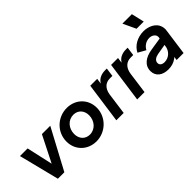

<svg xmlns="http://www.w3.org/2000/svg" viewBox="52 -1619 2437 2437"><g transform="rotate(-45 1270.5 -400.5)"><path d="M302 0 593 -544H443L265 -191L186 -544H49L186 0Z M869 12C1034 12 1173 -122 1173 -288C1173 -445 1054 -556 900 -556C732 -556 596 -424 596 -256C596 -100 715 12 869 12ZM870 -108C788 -108 733 -169 733 -254C733 -355 802 -436 899 -436C981 -436 1036 -375 1036 -290C1036 -190 966 -108 870 -108Z M1367 0 1407 -293C1422 -386 1476 -434 1551 -434H1598L1614 -550H1582C1544 -550 1511 -542 1482 -526C1460 -514 1441 -495 1425 -469L1435 -544H1311L1235 0Z M1741 0 1781 -293C1796 -386 1850 -434 1925 -434H1972L1988 -550H1956C1918 -550 1885 -542 1856 -526C1834 -514 1815 -495 1799 -469L1809 -544H1685L1609 0Z M2367 -640 2327 -813H2157L2238 -640ZM2161 12C2217 12 2266 -3 2307 -34C2313 -38 2319 -43 2324 -48L2317 0H2442L2491 -354C2493 -364 2493 -374 2493 -383C2493 -411 2485 -438 2470 -465C2438 -517 2365 -556 2277 -556C2167 -556 2072 -501 2031 -417L2134 -359C2159 -408 2209 -444 2269 -444C2324 -444 2361 -410 2361 -373C2361 -369 2361 -364 2360 -360L2358 -345L2186 -318C2066 -300 1982 -239 1982 -136C1982 -40 2057 12 2161 12ZM2344 -244 2341 -224C2333 -150 2270 -88 2191 -88C2148 -88 2118 -107 2118 -144C2118 -187 2156 -211 2205 -220Z"/></g></svg>

Font: Plus Jakarta Sans
Style: Bold Italic
Weight: 700
Italic angle: -8°
Designer: Gumpita Rahayu
Foundry: Tokotype
Version: Version 2.071;gftools[0.9.30]